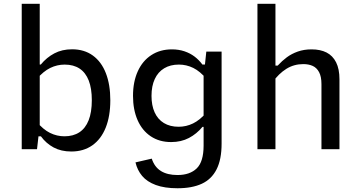

<svg xmlns="http://www.w3.org/2000/svg" viewBox="-20 -785 1900 1010"><path d="M185.2 -92.5 174.7 0H94.3V-765H189V-92.5ZM355.2 12Q301.5 12 261.9 -9.4Q222.3 -30.8 195.3 -67.8H173.2V-144.3Q207.2 -103.5 243.2 -85.8Q279.3 -68 319 -68Q365.3 -68 397.4 -89Q429.5 -110 446.2 -152.2Q463 -194.5 463 -257.7Q463 -319.8 446.8 -361.4Q430.5 -403 398.8 -424.1Q367 -445.2 320.3 -445.2Q280.5 -445.2 244.5 -427.7Q208.5 -410.2 173.2 -369.3V-445.7H194.8Q225.3 -482.8 265.8 -504.2Q306.2 -525.7 359.2 -525.7Q423.3 -525.7 468.4 -492.9Q513.5 -460.2 536.9 -400Q560.3 -339.8 560.3 -257.7Q560.3 -174.2 536.1 -113.6Q511.8 -53 465.7 -20.5Q419.5 12 355.2 12Z M884.2 -525.3Q920.3 -525.3 950.5 -515.1Q980.7 -504.8 1003.8 -487.2Q1027 -469.5 1044.7 -445.5H1066.8V-369Q1032.8 -409.8 996.8 -427.6Q960.7 -445.3 921 -445.3Q876 -445.3 843.7 -425.8Q811.3 -406.3 794.2 -369.4Q777 -332.5 777 -280.7Q777 -230.3 793.5 -193.8Q810 -157.3 842.1 -137.8Q874.2 -118.2 919.7 -118.2Q959.5 -118.2 995.5 -135.7Q1031.5 -153.2 1066.8 -194V-117.7H1045.2Q1014.7 -80.7 973.8 -59.2Q933 -37.7 880.2 -37.7Q818.3 -37.7 773 -68Q727.7 -98.3 703.7 -153.2Q679.7 -208 679.7 -280.7Q679.7 -354.7 704.8 -409.9Q729.8 -465.2 776.1 -495.2Q822.3 -525.3 884.2 -525.3ZM913.8 205.3Q845.8 205.3 799.6 188.2Q753.3 171 727.8 140.6Q702.3 110.2 692.7 69.2L778.3 49.5Q792.7 93.7 826.6 114.7Q860.5 135.7 913.8 135.7Q978.8 135.7 1014.9 100.7Q1051 65.7 1051 -19.2V-422.8H1055.7L1065.3 -513.7H1145.7V-29.2Q1145.7 53.8 1119.3 105.8Q1093 157.7 1041.8 181.5Q990.7 205.3 913.8 205.3Z M1334.3 0V-765H1429V0ZM1671 0V-342.3Q1671 -382 1658.5 -405.4Q1646 -428.8 1624.8 -438.3Q1603.7 -447.8 1575.5 -447.8Q1526.3 -447.8 1486.2 -422.8Q1446.2 -397.7 1414 -352.5V-440H1440.8Q1464 -465.2 1488.8 -483.6Q1513.7 -502 1546.2 -513.7Q1578.8 -525.3 1619 -525.3Q1665.2 -525.3 1697.8 -508.8Q1730.3 -492.2 1748 -457.2Q1765.7 -422.2 1765.7 -367.7V0Z"/></svg>

Font: Monaspace Neon Var ExtraLight
Style: Regular
Weight: 200
Designer: Riley Cran and the Lettermatic Team
Version: Version 1.200 (Monaspace Neon Var)